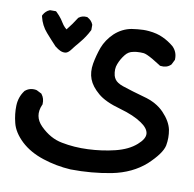

<svg xmlns="http://www.w3.org/2000/svg" viewBox="-65 -369 635 630"><g transform="rotate(10 252.5 -53.5)"><path d="M209.5 198.2Q161.1 195.3 116.7 180.7Q71.3 166 41.5 138.2Q11.7 109.9 4.4 79.6Q-2.9 50.8 -2 22.9Q-1 -6.3 15.6 -28.3L16.1 -29.3L17.1 -29.8Q32.2 -42.5 53.2 -39.1L54.7 -38.6L56.2 -38.1L69.8 -31.2L71.8 -30.3L73.2 -28.3Q83 -15.6 82 2.4V4.4L81.1 5.9Q63.5 45.9 93.8 76.2Q127 109.4 166.5 116.7Q208 125 253.9 123Q300.3 121.1 344.2 110.4Q365.7 105 382.8 96.7Q399.9 88.4 412.6 77.1Q436 56.6 434.6 39.6Q433.1 22 409.2 5.9Q382.3 -12.7 335.4 -25.9Q284.2 -40 259.8 -61Q234.9 -82 226.1 -105Q217.3 -127.9 222.2 -156.7Q227.1 -184.1 236.8 -211.4Q247.6 -239.7 271 -262.2Q295.4 -284.7 326.7 -290.5Q336.9 -292 346.7 -293Q356.4 -293.9 365.7 -294.2Q375 -294.4 384.3 -293.5Q411.6 -291 431.2 -281.7Q450.7 -272.9 468.3 -258.3L468.8 -257.8Q485.4 -241.2 484.4 -217.3V-215.3L483.4 -213.4L476.6 -199.7L475.6 -198.2L474.1 -196.8Q461.4 -185.1 441.4 -187.5L439 -188L437 -189.5Q422.9 -198.7 410.9 -205.6Q398.9 -212.4 391.4 -215.6Q383.8 -218.8 379.4 -219.2Q374 -219.7 368.4 -219.7Q362.8 -219.7 356.9 -219.2Q351.1 -218.8 345.2 -217.3Q329.6 -214.8 319.3 -201.7Q307.1 -186.5 300.3 -168.5Q293.5 -151.9 298.8 -129.9Q300.8 -123.5 304.4 -118.2Q308.1 -112.8 314.9 -108.4Q321.8 -104 331.5 -100.6Q348.1 -95.2 366.2 -89.6Q384.3 -84 404.3 -78.6Q447.8 -67.4 473.4 -40.5Q499 -13.7 504.9 13.7Q509.8 40 504.9 66.4Q499 93.8 456.1 133.8Q434.1 153.3 406.5 166.5Q378.9 179.7 345.2 186.5Q279.3 199.2 210 198.2ZM91.3 -190.4Q73.7 -209 56.2 -229Q37.1 -250.5 30.3 -279.3L29.8 -282.7L31.2 -285.6Q34.7 -292 39.6 -296.6Q44.4 -301.3 51.3 -304.2L52.7 -304.7H54.7H68.4H72.3L75.2 -302.2Q80.1 -297.4 84.5 -292.5Q88.9 -287.6 92.8 -282.2Q96.7 -276.9 100.1 -271Q102.1 -267.6 104.7 -264.2Q107.4 -260.7 110.4 -257.6Q113.3 -254.4 116.7 -252Q133.3 -272.5 147 -294.4L147.9 -295.9L149.4 -296.9Q160.2 -305.2 174.8 -303.7H176.8L178.2 -302.7Q191.4 -295.9 196.8 -282.7L197.3 -281.2V-279.3V-266.6V-264.2L196.3 -262.2Q185.1 -239.7 167.5 -218.8Q164.6 -214.8 161.4 -211.2Q158.2 -207.5 155.3 -204.1Q152.3 -200.7 149.9 -197.3Q147.5 -193.8 145 -190.9Q142.6 -188 140.6 -185.5Q137.2 -181.6 133.5 -179.2Q129.9 -176.8 126 -176.3Q122.1 -175.8 117.7 -176.5Q113.3 -177.2 108.9 -179.2Q104.5 -181.2 100.6 -183.8Q96.7 -186.5 92.3 -189.9H91.8Z"/></g></svg>

Font: NaikaiFont
Style: Bold
Weight: 700
Version: Version 1.89